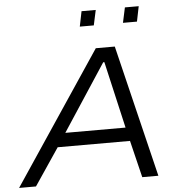

<svg xmlns="http://www.w3.org/2000/svg" viewBox="-77 -942 933 997"><g transform="rotate(-5 390.0 -443.0)"><path d="M-18 0 442 -688H541L708 0H624L577 -193H200L70 0ZM246 -264H560L480 -612H474ZM594 -807 611 -886H683L667 -807ZM369 -807 385 -886H459L442 -807Z"/></g></svg>

Font: Saira Expanded
Style: Italic
Weight: 400
Width: 7
Italic angle: -12°
Designer: Hector Gatti with collaboration of the Omnibus-Type team
Foundry: Omnibus-Type
Version: Version 1.101